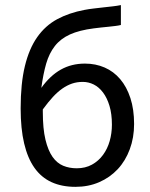

<svg xmlns="http://www.w3.org/2000/svg" viewBox="-20 -724 590 753"><path d="M418.9 -234.9Q418.9 -277.3 409.4 -308.8Q399.9 -340.3 384 -361.3Q368.2 -382.3 347.7 -392.6Q327.1 -402.8 304.7 -402.8Q281.7 -402.8 262.5 -396.2Q243.2 -389.6 224.6 -376.7Q206.1 -363.8 187.5 -343.8Q168.9 -323.7 147.9 -294.9V-285.6Q147.9 -219.2 158.2 -176.5Q168.5 -133.8 186 -108.9Q203.6 -84 227.8 -74Q252 -64 280.8 -64Q314.9 -64 340.8 -78.4Q366.7 -92.8 384 -116.5Q401.4 -140.1 410.2 -170.9Q418.9 -201.7 418.9 -234.9ZM142.1 -379.4Q176.3 -427.2 218.3 -450.9Q260.3 -474.6 313 -474.6Q355 -474.6 390.4 -459.2Q425.8 -443.8 451.4 -413.6Q477.1 -383.3 491.5 -339.1Q505.9 -294.9 505.9 -237.8Q505.9 -184.1 489 -138.7Q472.2 -93.3 441.7 -60.5Q411.1 -27.8 368.9 -9.5Q326.7 8.8 275.9 8.8Q222.7 8.8 182.4 -9.5Q142.1 -27.8 115.2 -65.7Q88.4 -103.5 74.7 -161.4Q61 -219.2 61 -298.8Q61 -396.5 77.6 -464.8Q94.2 -533.2 126 -578.4Q157.7 -623.5 204.3 -648.7Q251 -673.8 311 -685.1Q328.6 -688.5 347.9 -690.7Q367.2 -692.9 386.2 -695.1Q405.3 -697.3 422.9 -699.2Q440.4 -701.2 454.1 -704.1V-626Q444.3 -623.5 431.9 -622.1Q419.4 -620.6 405.5 -619.1Q391.6 -617.7 376.7 -616.2Q361.8 -614.7 348.1 -612.8Q291 -605.5 254.4 -588.9Q217.8 -572.3 195.3 -543.7Q172.9 -515.1 161.1 -474.4Q149.4 -433.6 142.1 -379.4Z"/></svg>

Font: Code New Roman
Style: Regular
Weight: 400
Monospace: yes
Designer: Sam Radian
Foundry: Code New Roman
Version: Version 2.00 November 29, 2014